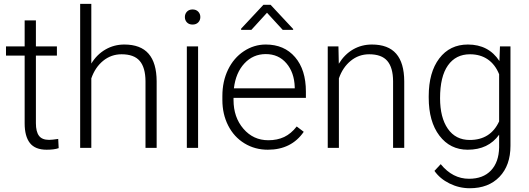

<svg xmlns="http://www.w3.org/2000/svg" viewBox="-20 -770 2755 1000"><path d="M167 -663.6V-528.3H276.4V-480.5H167V-128.4Q167 -84.5 182.9 -63Q198.7 -41.5 235.8 -41.5Q250.5 -41.5 283.2 -46.4L285.6 1.5Q262.7 9.8 223.1 9.8Q163.1 9.8 135.7 -25.1Q108.4 -60.1 108.4 -127.9V-480.5H11.2V-528.3H108.4V-663.6Z M455.6 -439Q484.4 -486.3 529.3 -512.2Q574.2 -538.1 627.4 -538.1Q712.4 -538.1 753.9 -490.2Q795.4 -442.4 795.9 -346.7V0H737.8V-347.2Q737.3 -418 707.8 -452.6Q678.2 -487.3 613.3 -487.3Q559.1 -487.3 517.3 -453.4Q475.6 -419.4 455.6 -361.8V0H397.5V-750H455.6Z M1011.7 0H953.1V-528.3H1011.7ZM942.9 -681.2Q942.9 -697.8 953.6 -709.2Q964.4 -720.7 982.9 -720.7Q1001.5 -720.7 1012.5 -709.2Q1023.4 -697.8 1023.4 -681.2Q1023.4 -664.6 1012.5 -653.3Q1001.5 -642.1 982.9 -642.1Q964.4 -642.1 953.6 -653.3Q942.9 -664.6 942.9 -681.2Z M1375 9.8Q1307.6 9.8 1253.2 -23.4Q1198.7 -56.6 1168.5 -116Q1138.2 -175.3 1138.2 -249V-270Q1138.2 -346.2 1167.7 -407.2Q1197.3 -468.3 1250 -503.2Q1302.7 -538.1 1364.3 -538.1Q1460.4 -538.1 1516.8 -472.4Q1573.2 -406.7 1573.2 -293V-260.3H1196.3V-249Q1196.3 -159.2 1247.8 -99.4Q1299.3 -39.6 1377.4 -39.6Q1424.3 -39.6 1460.2 -56.6Q1496.1 -73.7 1525.4 -111.3L1562 -83.5Q1497.6 9.8 1375 9.8ZM1364.3 -488.3Q1298.3 -488.3 1253.2 -439.9Q1208 -391.6 1198.2 -310.1H1515.1V-316.4Q1512.7 -392.6 1471.7 -440.4Q1430.7 -488.3 1364.3 -488.3ZM1506.8 -619.1V-614.3H1452.6L1370.6 -703.6L1289.1 -614.3H1235.8V-620.6L1352.1 -745.1H1389.2Z M1742.7 -528.3 1744.6 -438Q1774.4 -486.8 1818.8 -512.5Q1863.3 -538.1 1917 -538.1Q2002 -538.1 2043.5 -490.2Q2085 -442.4 2085.4 -346.7V0H2027.3V-347.2Q2026.9 -418 1997.3 -452.6Q1967.8 -487.3 1902.8 -487.3Q1848.6 -487.3 1806.9 -453.4Q1765.1 -419.4 1745.1 -361.8V0H1687V-528.3Z M2212.9 -269Q2212.9 -393.1 2267.8 -465.6Q2322.8 -538.1 2417 -538.1Q2524.9 -538.1 2581.1 -452.1L2584 -528.3H2638.7V-10.7Q2638.7 91.3 2581.5 150.9Q2524.4 210.4 2426.8 210.4Q2371.6 210.4 2321.5 185.8Q2271.5 161.1 2242.7 120.1L2275.4 85Q2337.4 161.1 2422.9 161.1Q2496.1 161.1 2537.1 117.9Q2578.1 74.7 2579.6 -2V-68.4Q2523.4 9.8 2416 9.8Q2324.2 9.8 2268.6 -63.5Q2212.9 -136.7 2212.9 -261.2ZM2272 -258.8Q2272 -157.7 2312.5 -99.4Q2353 -41 2426.8 -41Q2534.7 -41 2579.6 -137.7V-383.3Q2559.1 -434.1 2520.5 -460.7Q2481.9 -487.3 2427.7 -487.3Q2354 -487.3 2313 -429.4Q2272 -371.6 2272 -258.8Z"/></svg>

Font: SteelSelectRoboto
Style: Regular
Weight: 300
Designer: Google
Version: Version 2.137; 2017